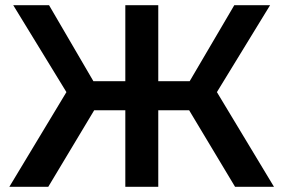

<svg xmlns="http://www.w3.org/2000/svg" viewBox="-20 -720 1092 740"><path d="M886 0 709 -295H590V0H463V-295H343L166 0H16L236 -365L31 -700H169L340 -407H463V-700H590V-407H711L883 -700H1021L816 -365L1036 0Z"/></svg>

Font: Montserrat SemiBold
Style: Regular
Weight: 600
Designer: Julieta Ulanovsky
Foundry: Julieta Ulanovsky
Version: Version 9.000; ttfautohint (v1.8.4.7-5d5b)